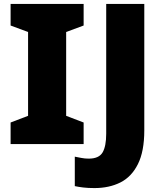

<svg xmlns="http://www.w3.org/2000/svg" viewBox="-20 -734 832 978"><path d="M406 0H34V-110L123 -144V-571L34 -604V-714H406V-604L317 -571V-144L406 -110ZM461 224Q428 224 403.5 221Q379 218 361 214V64Q377 67 394.5 70.5Q412 74 432 74Q484 74 502.5 42.5Q521 11 521 -53V-714H715V-70Q715 37 682.5 102Q650 167 593 195.5Q536 224 461 224Z"/></svg>

Font: Noto Sans Myanmar Black
Style: Regular
Weight: 900
Designer: Monotype Design Team
Foundry: Monotype Imaging Inc.
Version: Version 2.107; ttfautohint (v1.8.4.7-5d5b)